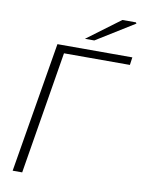

<svg xmlns="http://www.w3.org/2000/svg" viewBox="-98 -983 781 1050"><g transform="rotate(10 292.0 -458.0)"><path d="M168 -724H584L578 -681H212L100 0H47ZM495 -916H570L574 -910L363 -779H311Z"/></g></svg>

Font: Nebula Sans Light
Style: Regular
Weight: 300
Italic angle: -9°
Designer: Paul D. Hunt for Adobe (as Source Sans)
Foundry: Nebula Entertainment & Broadcasting LLC
Version: Version 1.010